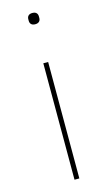

<svg xmlns="http://www.w3.org/2000/svg" viewBox="-114 -764 459 806"><g transform="rotate(-15 115.5 -361.0)"><path d="M115 -673C132 -673 138 -683 138 -694V-701C138 -712 132 -722 115 -722C98 -722 92 -712 92 -701V-694C92 -683 98 -673 115 -673ZM105 0H126V-506H105Z"/></g></svg>

Font: IBM Plex Thai Looped Thin
Style: Regular
Weight: 100
Designer: Mike Abbink, Paul van der Laan, Pieter van Rosmalen, Ben Mitchell, Mark Frömberg
Foundry: Bold Monday
Version: Version 1.0